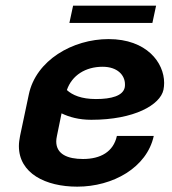

<svg xmlns="http://www.w3.org/2000/svg" viewBox="-20 -658 623 694"><path d="M244.2 -637.5 230.8 -575H530.8L544.2 -637.5ZM221.7 -332.5C240 -385.8 289.2 -416.7 350.8 -416.7C405 -416.7 431.7 -385.8 431.7 -353.3C431.7 -349.2 431.7 -345.8 430.8 -341.7C424.2 -311.7 383.3 -300 326.7 -300C274.2 -300 241.7 -314.2 221.7 -332.5ZM372.5 -516.7C242.5 -516.7 110 -440 84.2 -316.7L52.5 -166.7C50 -153.3 48.3 -141.7 48.3 -130C48.3 -31.7 144.2 16.7 259.2 16.7C387.5 16.7 510.8 -51.7 535.8 -166.7H402.5C390 -109.2 343.3 -83.3 280 -83.3C224.2 -83.3 183.3 -100.8 183.3 -146.7C183.3 -152.5 184.2 -159.2 185.8 -166.7L202.5 -248.3C230 -235 265 -225 310 -225C465.8 -225 559.2 -279.2 570.8 -333.3C572.5 -341.7 573.3 -350 573.3 -358.3C573.3 -431.7 510 -516.7 372.5 -516.7Z"/></svg>

Font: BoonHome
Style: Bold Oblique
Weight: 700
Italic angle: -12°
Designer: Sungsit Sawaiwan
Foundry: Sungsit Sawaiwan
Version: Version 0.2